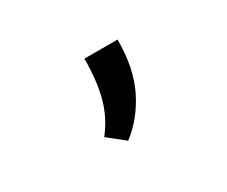

<svg xmlns="http://www.w3.org/2000/svg" viewBox="-61 -292 708 600"><g transform="rotate(-30 293.0 7.5)"><path d="M263.2 152.3 204.1 105Q242.7 55.7 257.8 -2.2Q272.9 -60.1 272.9 -138.2H392.6Q392.6 -35.6 357.4 35.9Q322.3 107.4 263.2 152.3Z"/></g></svg>

Font: Cascadia Code SemiBold
Style: Regular
Weight: 600
Monospace: yes
Designer: Aaron Bell
Foundry: Saja Typeworks
Version: Version 2404.023; ttfautohint (v1.8.4)